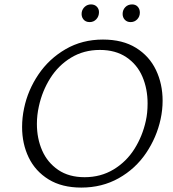

<svg xmlns="http://www.w3.org/2000/svg" viewBox="-20 -843 783 869"><path d="M350 -788Q353 -803 364.5 -813Q376 -823 392 -823Q408 -823 418 -813Q428 -803 428 -788Q428 -769 416 -756Q404 -743 386 -743Q367 -743 357 -756Q347 -769 350 -788ZM535 -780Q535 -798 547 -810.5Q559 -823 578 -823Q594 -823 603.5 -812.5Q613 -802 613 -786Q613 -768 601 -755.5Q589 -743 571 -743Q555 -743 545 -753.5Q535 -764 535 -780ZM80 -268Q80 -311 89 -353Q106 -435 154 -506Q202 -577 277 -620.5Q352 -664 446 -664Q535 -664 595.5 -626.5Q656 -589 686 -526Q716 -463 716 -387Q716 -346 707 -304Q689 -221 641 -150Q593 -79 517.5 -36.5Q442 6 348 6Q260 6 200 -31Q140 -68 110 -130Q80 -192 80 -268ZM640 -296Q648 -331 648 -375Q648 -441 624.5 -496Q601 -551 552 -584Q503 -617 432 -617Q359 -617 301.5 -582Q244 -547 207.5 -489Q171 -431 156 -362Q147 -322 147 -282Q147 -216 171 -161.5Q195 -107 243.5 -74Q292 -41 363 -41Q436 -41 494 -76Q552 -111 588.5 -169Q625 -227 640 -296Z"/></svg>

Font: Ysabeau Infant Semilight
Style: Italic
Weight: 300
Italic angle: -12°
Designer: Christian Thalmann (Catharsis Fonts)
Version: Version 0.003